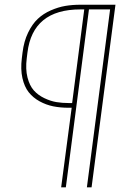

<svg xmlns="http://www.w3.org/2000/svg" viewBox="-20 -800 540 820"><path d="M351.1 0 450.2 -759.8H359.9L261.2 0H241.2L286.1 -339.8H272.9Q237.8 -339.8 207.3 -345.9Q176.8 -352.1 148.9 -367.4Q121.1 -382.8 102.5 -406.2Q84 -429.7 75.7 -466.8Q67.4 -503.9 73.2 -550.8L76.2 -575.2Q82 -623.5 99.9 -660.4Q117.7 -697.3 141.4 -719.5Q165 -741.7 196.8 -755.6Q228.5 -769.5 258.8 -774.7Q289.1 -779.8 323.2 -779.8H473.1L371.1 0ZM97.2 -575.2 94.2 -550.8Q88.4 -504.4 97.4 -469.2Q106.4 -434.1 124.5 -413.8Q142.6 -393.6 169.2 -380.9Q195.8 -368.2 220.7 -364Q245.6 -359.9 272.9 -359.9H288.1L339.8 -759.8H323.2Q119.6 -759.8 97.2 -575.2Z"/></svg>

Font: Cooper Hewitt
Style: Thin Italic
Weight: 702
Designer: Village Type and Design LLC
Foundry: Cooper Hewitt Smithsonian Design Museum
Version: 1.000